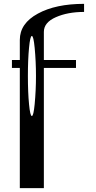

<svg xmlns="http://www.w3.org/2000/svg" viewBox="-20 -770 497 998"><path d="M160.2 -521.5Q154.3 -583 145.5 -583Q136.7 -583 130.9 -521.5Q125 -460 125 -375Q125 -290 130.9 -228.5Q136.7 -167 145.5 -167Q154.3 -167 160.2 -228.5Q167 -300.8 167 -375Q167 -449.2 160.2 -521.5ZM417 -750V-708Q332 -708 270.5 -680.7Q208 -653.3 208 -604.5V-458H375V-417H208V208H83V-417H42V-458H83V-562.5Q83 -648.4 176.8 -699.2Q269.5 -750 417 -750Z"/></svg>

Font: okolaksMetalik
Style: bold
Weight: 700
Width: 7
Version: Version 0.6